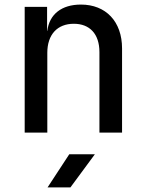

<svg xmlns="http://www.w3.org/2000/svg" viewBox="-20 -580 640 840"><path d="M88 0H187V-349C187 -429 231 -476 303 -476C372 -476 415 -432 415 -352V0H514V-368C514 -486 443 -560 334 -560C250 -560 196 -518 187 -445H186V-550H88ZM188 240H288L395 95H283Z"/></svg>

Font: JetBrains Mono Medium
Style: Regular
Weight: 436
Monospace: yes
Designer: Philipp Nurullin, Konstantin Bulenkov
Foundry: JetBrains
Version: Version 2.305